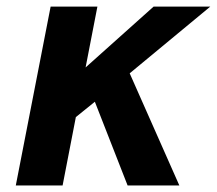

<svg xmlns="http://www.w3.org/2000/svg" viewBox="-20 -567 663 587"><path d="M28.3 0H171.4L211.9 -209L270 -255.9L370.1 0H528.3L376.5 -342.8L623 -546.9H449.7L241.7 -360.8L277.8 -546.9H134.8Z"/></svg>

Font: Hack
Style: Bold Oblique
Weight: 700
Italic angle: -12°
Monospace: yes
Designer: Christopher Simpkins
Foundry: Christopher Simpkins
Version: Version 2.010